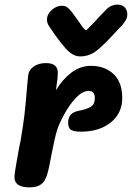

<svg xmlns="http://www.w3.org/2000/svg" viewBox="-20 -805 573 834"><path d="M511 -379Q511 -313 461 -273Q411 -233 331 -233Q298 -233 287 -242Q276 -251 276 -271Q276 -294 287 -306.5Q298 -319 323 -324Q356 -330 374 -341Q392 -352 392 -379Q392 -410 365 -410Q338 -410 309.5 -379.5Q281 -349 259 -308.5Q237 -268 228 -240Q218 -207 206.5 -147.5Q195 -88 194 -84Q184 -29 165 -10Q146 9 109 9Q43 9 43 -35Q43 -52 52 -101Q61 -150 63 -163Q69 -188 72 -210Q81 -263 86 -304.5Q91 -346 98 -432L102 -474Q104 -500 125.5 -515.5Q147 -531 180 -531Q231 -531 231 -489Q231 -466 226 -436L223 -413Q251 -460 290 -489.5Q329 -519 375 -519Q435 -519 473 -483.5Q511 -448 511 -379ZM533 -743Q533 -730 527.5 -719.5Q522 -709 511 -696L489 -673Q432 -610 400 -585Q368 -560 328 -560Q295 -560 263 -597Q231 -634 194 -690Q184 -704 184 -720Q184 -743 204.5 -761.5Q225 -780 249 -780Q262 -780 271 -774Q280 -768 292 -753Q305 -736 326 -706Q335 -692 342.5 -683Q350 -674 353 -674Q356 -674 366 -684.5Q376 -695 390 -709Q411 -733 442 -764Q462 -785 491 -785Q510 -785 521.5 -773Q533 -761 533 -743Z"/></svg>

Font: Mali
Style: Bold Italic
Weight: 700
Italic angle: -10°
Version: Version 1.000; ttfautohint (v1.6)